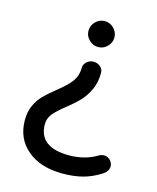

<svg xmlns="http://www.w3.org/2000/svg" viewBox="-107 -577 690 846"><g transform="rotate(15 238.5 -154.5)"><path d="M207 -443.4Q207 -467.8 224.6 -485.4Q242.2 -502.9 266.6 -502.9Q290 -502.9 307.6 -485.4Q325.2 -467.8 325.2 -443.4Q325.2 -419.9 307.6 -402.3Q290 -384.8 266.6 -384.8Q242.2 -384.8 224.6 -402.3Q207 -419.9 207 -443.4ZM38.1 8.8Q38.1 -30.3 51.8 -58.6Q64.5 -85.9 83 -105.5Q101.6 -125 136.7 -153.3Q182.6 -189.5 201.7 -215.8Q220.7 -242.2 220.7 -278.3Q220.7 -293.9 233.9 -305.7Q247.1 -317.4 264.6 -317.4Q282.2 -317.4 295.4 -306.2Q308.6 -294.9 308.6 -278.3Q308.6 -233.4 293 -201.2Q278.3 -169.9 258.8 -147.9Q239.3 -126 200.2 -94.7Q160.2 -63.5 144 -42.5Q127.9 -21.5 127.9 3.9Q127.9 109.4 266.6 109.4Q300.8 109.4 333 101.1Q365.2 92.8 390.6 77.1Q404.3 69.3 416 69.3Q432.6 69.3 444.3 81.5Q456.1 93.8 456.1 109.4Q456.1 131.8 431.6 147.5Q391.6 172.9 350.6 183.6Q309.6 194.3 258.8 194.3Q158.2 194.3 98.1 144Q38.1 93.8 38.1 8.8Z"/></g></svg>

Font: FakePearl
Style: Regular
Weight: 400
Version: Version 1.2